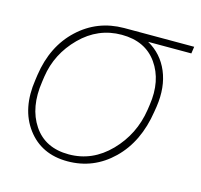

<svg xmlns="http://www.w3.org/2000/svg" viewBox="-84 -619 754 721"><g transform="rotate(15 292.5 -258.5)"><path d="M477.5 -253.9 480.5 -274.4Q495.1 -371.1 449.2 -436.3Q403.3 -501.5 311.5 -501.5Q219.7 -501.5 152.1 -433.8Q84.5 -366.2 70.8 -274.4L67.9 -253.9Q52.2 -150.9 97.4 -83.5Q142.6 -16.1 234.4 -16.1Q326.2 -16.1 394.3 -85.9Q462.4 -155.8 477.5 -253.9ZM41.5 -253.9 44.4 -274.4Q61.5 -389.6 135.5 -458.7Q209.5 -527.8 313 -528.3H585.4L581.5 -501.5H413.6Q468.8 -470.7 493.7 -411.6Q518.6 -352.5 507.3 -275.4L503.9 -254.4Q485.4 -132.8 411.6 -61.3Q337.9 10.3 236.3 10.3Q134.8 10.3 79.3 -64.2Q23.9 -138.7 41.5 -253.9Z"/></g></svg>

Font: Roboto-ThinItalic
Style: Italic
Weight: 250
Italic angle: -12°
Designer: Google
Version: Version 1.100141; 2013; ttfautohint (v0.94.14-c901) -l 8 -r 